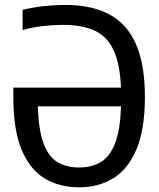

<svg xmlns="http://www.w3.org/2000/svg" viewBox="-20 -770 663 799"><path d="M309 9.5Q226.5 9.5 165 -28Q103.5 -65.5 69.5 -148Q35.5 -230.5 35.5 -366V-405.5H483.5Q479 -506 452 -562.8Q425 -619.5 372.8 -643Q320.5 -666.5 242 -666.5Q202.5 -666.5 158.5 -661.5Q114.5 -656.5 74 -645V-729Q117 -739.5 162 -744.5Q207 -749.5 251.5 -749.5Q360 -749.5 433.8 -710.8Q507.5 -672 545.2 -587.8Q583 -503.5 583 -366Q583 -232 548.2 -149.2Q513.5 -66.5 451.8 -28.5Q390 9.5 309 9.5ZM309 -73Q362 -73 399.8 -95.8Q437.5 -118.5 459 -174Q480.5 -229.5 483.5 -327.5H137.5Q140.5 -230.5 160.8 -174.8Q181 -119 218.2 -96Q255.5 -73 309 -73Z"/></svg>

Font: Encode Sans Condensed Condensed Medium
Style: Regular
Weight: 500
Width: 3
Designer: Multiple Designers
Foundry: Impallari Type
Version: Version 3.000; ttfautohint (v1.8.3) -l 8 -r 50 -G 200 -x 14 